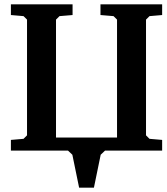

<svg xmlns="http://www.w3.org/2000/svg" viewBox="-20 -691 764 881"><path d="M30 0V-49L88 -54L104 -70V-601L88 -617L30 -622V-671H313V-622L253 -617L237 -601V-60H517V-601L501 -617L441 -622V-671H724V-622L666 -617L650 -601V-70L666 -54L724 -49V0H462L442 19L411 170H343L312 19L292 0Z"/></svg>

Font: Khartiya
Style: Bold
Weight: 700
Version: Version 1.0.2